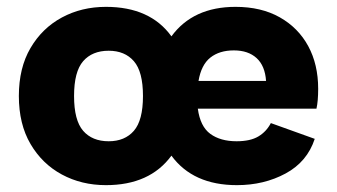

<svg xmlns="http://www.w3.org/2000/svg" viewBox="-20 -530 984 560"><path d="M289 10Q218 10 160.5 -21Q103 -52 69 -110Q35 -168 35 -250Q35 -332 69 -390Q103 -448 160.5 -479Q218 -510 289 -510Q418 -510 480 -424Q543 -510 667 -510Q742 -510 796 -479.5Q850 -449 879 -395.5Q908 -342 908 -271Q908 -235 903 -213H557Q564 -161 593.5 -139.5Q623 -118 670 -118Q710 -118 733.5 -132Q757 -146 770 -171L898 -125Q876 -58 813 -24Q750 10 671 10Q543 10 480 -76Q417 10 289 10ZM662 -383Q620 -383 593.5 -362Q567 -341 559 -294H756Q753 -338 728.5 -360.5Q704 -383 662 -383ZM297 -118Q344 -118 370.5 -148.5Q397 -179 397 -250Q397 -321 370.5 -351.5Q344 -382 297 -382Q249 -382 222.5 -351.5Q196 -321 196 -250Q196 -179 222.5 -148.5Q249 -118 297 -118Z"/></svg>

Font: Prodigy Sans
Style: Bold
Weight: 700
Designer: Wei Huang
Foundry: Wei Huang
Version: Version 1.003; ttfautohint (v1.8.3)